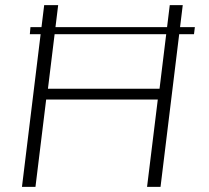

<svg xmlns="http://www.w3.org/2000/svg" viewBox="-20 -731 818 751"><path d="M96.7 -597.2 99.1 -625H742.2L738.8 -597.2ZM65.9 0 152.8 -710.9H207.5L167.5 -383.8H604L644 -710.9H694.8L607.9 0H555.2L597.2 -341.8H160.6L118.7 0Z"/></svg>

Font: Muli
Style: ExtraLightItalic
Weight: 200
Italic angle: -7°
Designer: Vernon Adams
Foundry: newtypography
Version: Version 2.0; ttfautohint (v1.00rc1.2-2d82) -l 8 -r 50 -G 200